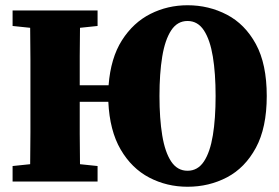

<svg xmlns="http://www.w3.org/2000/svg" viewBox="-20 -692 1065 732"><path d="M695 -41Q734 -41 757.5 -76.5Q781 -112 791.5 -176Q802 -240 802 -326Q802 -412 791.5 -476Q781 -540 757.5 -576Q734 -612 695 -612Q656 -612 632.5 -576Q609 -540 598.5 -476Q588 -412 588 -326Q588 -240 598.5 -176Q609 -112 632.5 -76.5Q656 -41 695 -41ZM695 20Q616 20 549 -15Q482 -50 440 -122Q398 -194 393 -304H284Q284 -241 284 -182.5Q284 -124 285 -66L352 -59V0H28V-59L95 -66Q96 -126 96 -187.5Q96 -249 96 -310V-342Q96 -403 96 -464Q96 -525 95 -586L28 -593V-652H352V-593L285 -586Q284 -532 284 -477.5Q284 -423 284 -367H394Q402 -471 445 -538.5Q488 -606 553.5 -639Q619 -672 695 -672Q776 -672 845 -636Q914 -600 955.5 -524Q997 -448 997 -326Q997 -205 955.5 -128.5Q914 -52 845.5 -16Q777 20 695 20Z"/></svg>

Font: Source Serif 4 Black
Style: Regular
Weight: 900
Designer: Frank Grießhammer
Foundry: Adobe
Version: Version 4.005;hotconv 1.1.0;makeotfexe 2.6.0